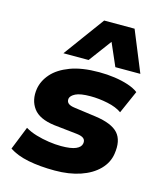

<svg xmlns="http://www.w3.org/2000/svg" viewBox="-116 -860 806 957"><g transform="rotate(15 286.5 -382.0)"><path d="M257 11Q180 11 120 -1Q60 -13 21 -39L69 -159Q94 -144 126 -134.5Q158 -125 192 -120Q226 -115 256 -115Q307 -115 332 -126Q357 -137 360 -156Q363 -172 353 -181.5Q343 -191 317 -194L197 -207Q118 -217 87.5 -258.5Q57 -300 66 -359Q73 -402 105 -438.5Q137 -475 196.5 -497.5Q256 -520 345 -520Q387 -520 425.5 -514.5Q464 -509 496 -498.5Q528 -488 549 -472L497 -354Q469 -374 423.5 -383.5Q378 -393 335 -393Q282 -393 258 -381Q234 -369 231 -353Q229 -338 239 -329Q249 -320 274 -317L384 -302Q470 -290 502.5 -253.5Q535 -217 524 -147Q517 -100 481.5 -64Q446 -28 388.5 -8.5Q331 11 257 11ZM148 -565 302 -775H459L545 -565H416L365 -682L278 -565Z"/></g></svg>

Font: Nunito Sans 6pt Black
Style: Italic
Weight: 900
Italic angle: -9°
Version: Version 3.101;gftools[0.9.27]